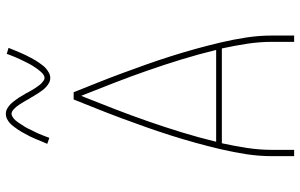

<svg xmlns="http://www.w3.org/2000/svg" viewBox="-200 -800 1001 640"><g transform="rotate(-90 300.0 -480.5)"><path d="M99 0V-74Q99 -117 105.5 -159.5Q112 -202 122 -244.5Q132 -287 143.5 -328.5Q155 -370 168 -411Q181 -452 195.5 -493Q210 -534 225 -574.5Q240 -615 256 -655Q272 -695 288 -735H312Q328 -695 344 -655Q360 -615 375 -574.5Q390 -534 404.5 -493Q419 -452 432 -411Q445 -370 456.5 -328.5Q468 -287 478 -244.5Q488 -202 494.5 -159.5Q501 -117 501 -74V0H480V-74Q480 -116 473.5 -158Q467 -200 458 -241H142Q133 -200 126.5 -158Q120 -116 120 -74V0ZM147 -260H453Q439 -318 421.5 -375Q404 -432 384.5 -488Q365 -544 343.5 -599.5Q322 -655 300 -710Q278 -655 256.5 -599.5Q235 -544 215.5 -488Q196 -432 178.5 -375Q161 -318 147 -260ZM360 -813Q351 -813 343.5 -817Q336 -821 330 -826.5Q324 -832 319 -838.5Q314 -845 309.5 -852Q305 -859 300.5 -866.5Q296 -874 292 -881L291 -882Q289 -886 286 -891Q283 -896 280.5 -900.5Q278 -905 275 -909.5Q272 -914 269.5 -918Q267 -922 264 -925.5Q261 -929 257 -933Q253 -937 249 -939.5Q245 -942 240 -942Q236 -942 231.5 -939.5Q227 -937 224 -934.5Q221 -932 218 -928.5Q215 -925 211.5 -920Q208 -915 206.5 -912.5Q205 -910 203 -907Q201 -904 199 -901Q197 -898 195 -894.5Q193 -891 191 -887Q189 -883 187 -878.5Q185 -874 182.5 -869.5Q180 -865 178 -860.5Q176 -856 173.5 -850.5Q171 -845 169 -839.5Q167 -834 164.5 -828Q162 -822 160 -816L140 -823Q145 -834 149 -844Q153 -854 157 -863.5Q161 -873 165 -881Q169 -889 173 -896Q177 -903 180.5 -909.5Q184 -916 188 -921.5Q192 -927 197.5 -934.5Q203 -942 209 -947.5Q215 -953 223 -957Q231 -961 240 -961Q249 -961 256.5 -957Q264 -953 270 -947.5Q276 -942 281 -935.5Q286 -929 291 -922Q296 -915 300 -907.5Q304 -900 309 -893V-892Q311 -888 314 -883Q317 -878 319.5 -873.5Q322 -869 325 -864.5Q328 -860 330.5 -856.5Q333 -853 336 -849Q339 -845 343 -841.5Q347 -838 351 -835Q355 -832 360 -832Q364 -832 368.5 -834.5Q373 -837 376 -840Q379 -843 382 -846.5Q385 -850 388.5 -854.5Q392 -859 393.5 -861.5Q395 -864 397 -867Q399 -870 401 -873Q403 -876 405 -880Q407 -884 409 -887.5Q411 -891 413 -895.5Q415 -900 417.5 -904.5Q420 -909 422 -914Q424 -919 426.5 -924Q429 -929 431 -934.5Q433 -940 435.5 -946Q438 -952 440 -958L460 -952Q455 -940 451 -930Q447 -920 443 -911Q439 -902 435 -893.5Q431 -885 427 -878Q423 -871 419.5 -864.5Q416 -858 412 -852.5Q408 -847 402.5 -839.5Q397 -832 391 -827Q385 -822 377 -817.5Q369 -813 360 -813Z"/></g></svg>

Font: Zed Sans Thin Extended
Style: Regular
Weight: 100
Width: 7
Designer: Belleve Invis
Foundry: Belleve Invis
Version: Version 1.0.0; ttfautohint (v1.8.4)